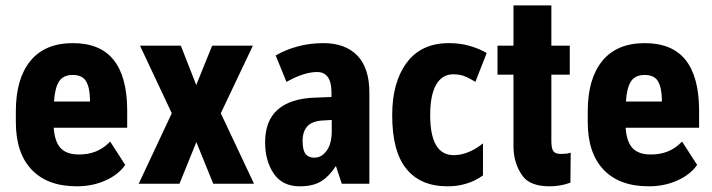

<svg xmlns="http://www.w3.org/2000/svg" viewBox="-20 -668 2588 698"><path d="M176.3 -298.8H307.1V-307.6Q306.2 -351.6 292 -374Q278.3 -395.5 244.4 -395.5Q210.4 -395.5 195.1 -372.6Q179.7 -349.6 176.3 -298.8ZM362.8 -11.7Q316.4 9.3 259.3 9.3Q152.3 9.3 95 -51.3Q37.6 -111.8 37.6 -224.1V-263.2Q37.6 -381.8 90.3 -446.3Q143.1 -511.2 245.1 -511.2Q344.2 -511.2 393.1 -450.2Q441.4 -389.6 442.4 -270.5V-207V-203.6H439.5H175.3Q178.7 -153.3 200.2 -129.9Q222.2 -106 268.1 -106.4Q334.5 -106.4 377.4 -150.4L380.4 -153.3L382.8 -149.9L434.1 -70.3L435.5 -68.4L434.1 -66.9Q421.9 -49.8 404.1 -35.9Q386.2 -22 362.8 -11.7Z M638.2 -500 693.4 -358.9 750.5 -500 751.5 -502H753.9H894H899.4L897 -497.1L782.7 -256.3L901.4 -4.4L903.3 0H898.4H757.8H755.4L754.4 -2L693.8 -151.4L633.3 -2L632.8 0H630.4H489.3H483.9L486.3 -4.4L604.5 -256.3L491.2 -497.1L489.3 -502H494.1H635.3H637.7Z M1186 -190.9V-231.9L1153.8 -230Q1115.2 -228 1097.7 -209.2Q1080.1 -190.4 1080.1 -155.3Q1080.1 -122.6 1090.8 -108.4Q1101.6 -94.7 1122.1 -94.7Q1149.4 -94.7 1167.5 -120.1Q1186 -145.5 1186 -190.9ZM1063.5 -499.5Q1106.9 -511.2 1155.8 -511.2Q1234.9 -511.2 1278.8 -466.3Q1322.8 -420.9 1322.8 -331.5V-3.4V0H1318.8H1225.1H1222.7L1221.7 -2.4L1201.2 -64.5Q1176.8 -27.3 1148.9 -9.8Q1119.1 9.3 1070.8 9.3Q1070.3 9.3 1069.8 9.3Q1069.8 9.3 1069.3 9.3Q1006.8 9.3 975.1 -37.1Q959.5 -60.1 951.7 -88.4Q943.8 -116.7 943.8 -150.4Q943.8 -229.5 989.7 -269.5Q1035.6 -309.6 1122.6 -313L1185.1 -315.4V-331.1Q1185.1 -406.2 1132.8 -406.2Q1086.4 -406.2 1024.9 -372.1L1021.5 -370.1L1020 -374L983.4 -463.4L981.9 -466.3L984.9 -467.8Q1020.5 -488.3 1063.5 -499.5Z M1675.3 -0.5Q1644.5 9.3 1608.4 9.3Q1607.9 9.3 1607.4 9.3Q1607.4 9.3 1606.9 9.3Q1508.3 9.3 1457 -54.7Q1431.2 -86.4 1418.5 -134.8Q1405.8 -183.6 1405.8 -249.5Q1405.8 -369.1 1458.5 -439.9Q1511.2 -511.2 1611.8 -511.2Q1651.9 -511.2 1684.6 -502Q1718.3 -492.7 1746.1 -477.1L1749 -475.1L1748 -471.7L1710 -375L1708.5 -370.6L1704.1 -373Q1683.1 -385.7 1666 -392.1Q1648.4 -397.9 1627.4 -397.9Q1587.9 -397.9 1565.9 -360.8Q1543.9 -322.8 1543.9 -249.5Q1543.9 -104 1629.4 -104Q1629.4 -104 1629.4 -104Q1654.8 -104 1679.7 -113.8Q1704.6 -123 1729 -141.6L1735.8 -146.5V-138.2V-32.2V-30.3L1734.4 -29.3Q1707 -9.8 1675.3 -0.5Z M1984.4 -502H2048.3H2051.3V-498.5V-399.9V-396.5H2048.3H1984.4V-156.2Q1984.4 -128.9 1991.7 -118.2Q1999 -108.4 2020 -108.4Q2020 -108.4 2020.5 -108.4Q2038.6 -108.4 2050.8 -111.8L2054.7 -112.8V-108.4L2053.7 -6.3V-4.4L2051.8 -3.4Q2017.6 9.3 1978 9.3Q1907.7 9.3 1880.4 -27.8Q1846.7 -73.2 1846.7 -137.2V-396.5H1791.5H1788.6V-399.9V-498.5V-502H1791.5H1846.7V-648.4H1984.4Z M2255.4 -298.8H2386.2V-307.6Q2385.3 -351.6 2371.1 -374Q2357.4 -395.5 2323.5 -395.5Q2289.6 -395.5 2274.2 -372.6Q2258.8 -349.6 2255.4 -298.8ZM2441.9 -11.7Q2395.5 9.3 2338.4 9.3Q2231.4 9.3 2174.1 -51.3Q2116.7 -111.8 2116.7 -224.1V-263.2Q2116.7 -381.8 2169.4 -446.3Q2222.2 -511.2 2324.2 -511.2Q2423.3 -511.2 2472.2 -450.2Q2520.5 -389.6 2521.5 -270.5V-207V-203.6H2518.6H2254.4Q2257.8 -153.3 2279.3 -129.9Q2301.3 -106 2347.2 -106.4Q2413.6 -106.4 2456.5 -150.4L2459.5 -153.3L2461.9 -149.9L2513.2 -70.3L2514.6 -68.4L2513.2 -66.9Q2501 -49.8 2483.2 -35.9Q2465.3 -22 2441.9 -11.7Z"/></svg>

Font: MAUL Condensed Bold
Style: Condensed Bold
Weight: 700
Designer: MAUL
Version: Version 1.0; 2020; ttfautohint (v1.8.3)